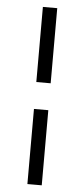

<svg xmlns="http://www.w3.org/2000/svg" viewBox="-56 -772 375 853"><g transform="rotate(5 132.0 -345.0)"><path d="M100 -405V-740H164V-405ZM100 50V-285H164V50Z"/></g></svg>

Font: Geologica Thin Roman ExtraLight
Style: Regular
Weight: 250
Version: Version 1.010;gftools[0.9.28]